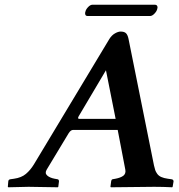

<svg xmlns="http://www.w3.org/2000/svg" viewBox="-20 -792 759 814"><path d="M315.9 -288.1H470.2L429.2 -494.1L314 -299.8Q307.1 -288.1 315.9 -288.1ZM632.8 -90.8Q635.7 -77.6 638.2 -70.6Q640.6 -63.5 646.7 -54.9Q652.8 -46.4 663.8 -41.5Q674.8 -36.6 691.9 -34.2L706.1 -32.2Q715.8 -31.2 715.8 -22.9L711.9 0L710 2Q672.9 0 633.8 0L450.2 2L448.2 0L451.2 -22.9Q452.6 -31.7 458 -32.2L469.2 -34.2Q490.7 -38.1 502.9 -46.9Q514.6 -56.2 511.2 -73.2L479 -241.2H290Q279.8 -241.2 271 -227.1L178.2 -73.2Q168.9 -58.1 179.9 -48.1Q190.9 -38.1 211.9 -34.2L223.1 -32.2Q230 -31.7 230 -22.9L227.1 0L225.1 2Q137.2 0 101.1 0L15.1 2L13.2 0L15.1 -22.9Q15.6 -31.2 24.9 -32.2L39.1 -34.2Q70.8 -38.6 89.8 -54.7Q108.9 -70.8 123.5 -94.7L443.8 -627Q453.6 -642.6 467.3 -650.4Q481 -658.2 491.2 -658.2Q507.3 -658.2 514.4 -650.9Q521.5 -643.6 524.9 -627ZM616.2 -724.1H351.1Q340.8 -724.1 340.8 -735.8Q340.8 -739.3 341.8 -741.2Q343.3 -751 353 -761.5Q362.8 -772 372.1 -772H636.2Q647.9 -772 647.9 -759.8Q647.9 -757.8 647 -755.9Q645.5 -745.6 635.5 -734.9Q625.5 -724.1 616.2 -724.1Z"/></svg>

Font: Linux Libertine G
Style: Semibold Italic
Weight: 600
Italic angle: -11.5°
Designer: Philipp H. Poll
Foundry: Philipp H. Poll
Version: Version 5.1.1